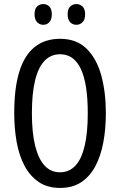

<svg xmlns="http://www.w3.org/2000/svg" viewBox="-20 -915 590 945"><path d="M501 -358Q501 -281 488.5 -214Q476 -147 449 -96.5Q422 -46 379.5 -18Q337 10 276 10Q214 10 171 -19Q128 -48 101 -98.5Q74 -149 62 -216Q50 -283 50 -359Q50 -481 75 -562Q100 -643 150.5 -683.5Q201 -724 276 -724Q357 -724 406.5 -675Q456 -626 478.5 -543.5Q501 -461 501 -358ZM137 -358Q137 -262 153 -197.5Q169 -133 199.5 -100Q230 -67 275 -67Q320 -67 350.5 -99Q381 -131 396.5 -196Q412 -261 412 -358Q412 -503 378 -575.5Q344 -648 276 -648Q230 -648 199 -615.5Q168 -583 152.5 -518.5Q137 -454 137 -358ZM150 -845Q150 -871 162.5 -883Q175 -895 193 -895Q211 -895 223 -882.5Q235 -870 235 -845Q235 -819 223 -806Q211 -793 193 -793Q175 -793 162.5 -806Q150 -819 150 -845ZM313 -845Q313 -871 325.5 -883Q338 -895 356 -895Q374 -895 386.5 -882.5Q399 -870 399 -845Q399 -819 386.5 -806Q374 -793 356 -793Q337 -793 325 -806Q313 -819 313 -845Z"/></svg>

Font: Noto Sans ExtraCondensed
Style: Regular
Weight: 400
Width: 2
Designer: Monotype Design Team
Foundry: Monotype Imaging Inc.
Version: Version 2.013